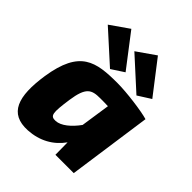

<svg xmlns="http://www.w3.org/2000/svg" viewBox="-217 -898 1037 1037"><g transform="rotate(45 301.5 -379.5)"><path d="M324 -583 180 -771 74 -697 252 -536ZM528 -583 383 -771 277 -697 454 -536ZM335 -511C170 -511 66 -494 30 -260C3 -79 36 19 172 12C258 7 325 -31 370 -94L371 0H511L579 -480C532 -494 406 -511 335 -511ZM243 -130C201 -128 199 -149 215 -263C231 -374 261 -387 326 -387C346 -387 366 -387 386 -386L361 -218C325 -168 281 -132 243 -130Z"/></g></svg>

Font: Exo 2 Extra Bold
Style: Italic
Weight: 800
Italic angle: -8°
Designer: Natanael Gama
Version: Version 1.001;PS 001.001;hotconv 1.0.88;makeotf.lib2.5.64775